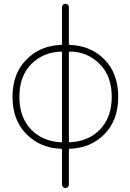

<svg xmlns="http://www.w3.org/2000/svg" viewBox="-20 -794 683 1011"><path d="M306.6 -517.6Q306.6 -522.5 302.7 -522.5Q205.1 -518.6 144.5 -456.1Q82 -392.6 82 -284.2Q82 -175.8 144.5 -111.3Q206.1 -48.8 301.8 -44.9Q306.6 -44.9 306.6 -48.8ZM342.8 -562.5Q342.8 -557.6 347.7 -557.6Q459 -553.7 530.3 -480.5Q602.5 -407.2 602.5 -284.2Q602.5 -161.1 530.3 -87.9Q459 -14.6 347.7 -10.7Q342.8 -10.7 342.8 -5.9V177.7Q342.8 185.5 337.4 190.9Q332 196.3 324.7 196.3Q317.4 196.3 312 190.9Q306.6 185.5 306.6 177.7V-5.9Q306.6 -10.7 301.8 -10.7Q190.4 -14.6 119.1 -87.9Q45.9 -161.1 45.9 -284.2Q45.9 -407.2 119.1 -480.5Q191.4 -553.7 301.8 -557.6Q306.6 -557.6 306.6 -562.5V-755.9Q306.6 -763.7 312 -769Q317.4 -774.4 324.7 -774.4Q332 -774.4 337.4 -769Q342.8 -763.7 342.8 -755.9ZM346.7 -522.5Q342.8 -522.5 342.8 -517.6V-48.8Q342.8 -44.9 346.7 -44.9Q346.7 -44.9 346.7 -44.9Q444.3 -48.8 505.9 -111.3Q568.4 -175.8 568.4 -284.2Q568.4 -392.6 505.9 -456.1Q440.4 -522.5 346.7 -522.5Z"/></svg>

Font: Gen Jyuu Gothic ExtraLight
Style: Regular
Weight: 100
Designer: [Source Han Sans]
Ryoko NISHIZUKA  (kana & ideographs); Paul D. Hunt (Latin, Greek & Cyrillic); Wenlong ZHANG  (bopomofo
Version: Version 1.002.20150607